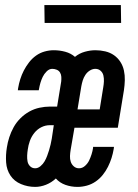

<svg xmlns="http://www.w3.org/2000/svg" viewBox="-20 -725 540 753"><path d="M118 8Q89 8 62.5 -3Q36 -14 21 -36.5Q6 -59 4 -88Q2 -117 7 -147Q10 -167 16.5 -187Q23 -207 33.5 -226Q44 -245 60 -261Q76 -277 95 -287.5Q114 -298 135 -302.5Q156 -307 176 -307H204L220 -405Q221 -414 220.5 -423.5Q220 -433 215.5 -440.5Q211 -448 202.5 -451.5Q194 -455 185 -455Q173 -455 163 -445Q153 -435 147.5 -423.5Q142 -412 138.5 -400Q135 -388 133 -376L132 -371H50L51 -379Q54 -397 59.5 -414.5Q65 -432 73.5 -448.5Q82 -465 94 -480.5Q106 -496 121.5 -507Q137 -518 155 -523Q173 -528 191 -528Q214 -528 236 -522Q258 -516 274 -502Q291 -516 312.5 -522Q334 -528 354 -528Q374 -528 393 -523.5Q412 -519 427 -508.5Q442 -498 452 -482.5Q462 -467 466 -448.5Q470 -430 469.5 -410.5Q469 -391 466 -371L442 -224H272L257 -137Q255 -125 254.5 -113Q254 -101 257.5 -90.5Q261 -80 269.5 -72.5Q278 -65 290 -65Q303 -65 313.5 -74.5Q324 -84 329.5 -95.5Q335 -107 339 -119.5Q343 -132 345 -145V-149H427L426 -141Q423 -123 417.5 -105.5Q412 -88 403.5 -71Q395 -54 383 -39Q371 -24 355 -13Q339 -2 320.5 3Q302 8 284 8Q259 8 236.5 0Q214 -8 199 -25Q182 -9 160.5 -0.5Q139 8 118 8ZM284 -296H371L385 -383Q387 -394 387.5 -406Q388 -418 385.5 -429Q383 -440 374.5 -447.5Q366 -455 354 -455Q343 -455 332.5 -448.5Q322 -442 315 -431.5Q308 -421 304.5 -409.5Q301 -398 299 -387ZM118 -65Q129 -65 139 -73.5Q149 -82 155 -92.5Q161 -103 165 -114Q169 -125 172.5 -136Q176 -147 178.5 -158.5Q181 -170 183 -181L191 -234H175Q158 -234 142 -226Q126 -218 114.5 -203.5Q103 -189 97 -172Q91 -155 89 -139Q87 -127 86.5 -115Q86 -103 88 -92Q90 -81 98 -73Q106 -65 118 -65ZM155 -635 154 -705H454L455 -635Z"/></svg>

Font: Iosevka Term Curly Md Obl
Style: Regular
Weight: 500
Italic angle: -9°
Designer: Belleve Invis
Foundry: Belleve Invis
Version: Version 32.3.0